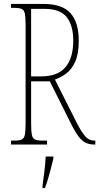

<svg xmlns="http://www.w3.org/2000/svg" viewBox="-20 -734 504 975"><path d="M36 0V-20H54Q79 -20 91 -26Q103 -32 106.5 -51Q110 -70 110 -108V-606Q110 -645 106.5 -663.5Q103 -682 91 -688Q79 -694 54 -694H36V-714H200Q297 -714 338.5 -666.5Q380 -619 380 -528Q380 -461 362 -421Q344 -381 316 -360.5Q288 -340 259 -330L372 -106Q395 -62 413.5 -41Q432 -20 459 -20H464V0H461Q435 0 416.5 -8.5Q398 -17 382 -37Q366 -57 347 -93L233 -321H138V-108Q138 -70 141.5 -51Q145 -32 157 -26Q169 -20 194 -20H219V0ZM189 -346Q273 -346 312.5 -393Q352 -440 352 -528Q352 -604 319 -646.5Q286 -689 206 -689H138V-346ZM196 208Q201 171 205.5 136Q210 101 212 61H251V71Q246 92 239 119.5Q232 147 224 174Q216 201 208 221H196Z"/></svg>

Font: Noto Serif Tamil ExtraCondensed Thin
Style: Regular
Weight: 100
Width: 2
Designer: Indian Type Foundry, Tom Grace, and the Monotype Design Team
Foundry: Monotype Imaging Inc.
Version: Version 2.004; ttfautohint (v1.8.4.7-5d5b)